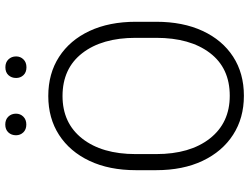

<svg xmlns="http://www.w3.org/2000/svg" viewBox="-127 -794 931 717"><g transform="rotate(-90 338.5 -435.5)"><path d="M615.7 -393.6V-317.9Q615.7 -217.8 581.5 -144.3Q547.4 -70.8 485.4 -30.5Q423.3 9.8 339.4 9.8Q256.3 9.8 193.8 -30.5Q131.3 -70.8 96.4 -144.3Q61.5 -217.8 61.5 -317.9V-393.6Q61.5 -493.2 96.2 -566.7Q130.9 -640.1 193.1 -680.4Q255.4 -720.7 338.4 -720.7Q422.4 -720.7 484.6 -680.4Q546.9 -640.1 581.3 -566.7Q615.7 -493.2 615.7 -393.6ZM555.7 -317.9V-394.5Q555.7 -520 498.5 -593.8Q441.4 -667.5 338.4 -667.5Q237.3 -667.5 179.4 -593.8Q121.6 -520 121.6 -394.5V-317.9Q121.6 -191.4 179.9 -117.2Q238.3 -43 339.4 -43Q442.9 -43 499.3 -117.2Q555.7 -191.4 555.7 -317.9ZM191.9 -841.3Q191.9 -858.4 202.6 -869.9Q213.4 -881.3 231.9 -881.3Q250.5 -881.3 261.5 -869.9Q272.5 -858.4 272.5 -841.3Q272.5 -825.2 261.5 -814Q250.5 -802.7 231.9 -802.7Q213.4 -802.7 202.6 -814Q191.9 -825.2 191.9 -841.3ZM405.8 -840.8Q405.8 -857.9 416.3 -869.4Q426.8 -880.9 445.8 -880.9Q464.4 -880.9 475.3 -869.4Q486.3 -857.9 486.3 -840.8Q486.3 -824.7 475.3 -813.5Q464.4 -802.2 445.8 -802.2Q426.8 -802.2 416.3 -813.5Q405.8 -824.7 405.8 -840.8Z"/></g></svg>

Font: Vazirmatn FD ExtraLight
Style: Regular
Weight: 200
Designer: Saber Rastikerdar
Foundry: Saber Rastikerdar
Version: Version 33.003